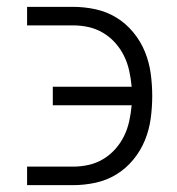

<svg xmlns="http://www.w3.org/2000/svg" viewBox="-20 -540 515 560"><path d="M59 0V-54H193Q216 -54 238.5 -59Q261 -64 281 -76Q301 -88 316.5 -105.5Q332 -123 342 -143.5Q352 -164 357 -187Q362 -210 364 -233H134V-287H364Q362 -310 357 -333Q352 -356 342 -376.5Q332 -397 316.5 -414.5Q301 -432 281 -444Q261 -456 238.5 -461Q216 -466 193 -466H59V-520H193Q226 -520 258.5 -513Q291 -506 319 -489Q347 -472 368.5 -446Q390 -420 402.5 -389.5Q415 -359 419.5 -326Q424 -293 424 -260Q424 -227 419.5 -194Q415 -161 402.5 -130.5Q390 -100 368.5 -74Q347 -48 319 -31Q291 -14 258.5 -7Q226 0 193 0Z"/></svg>

Font: Iosevka QP Light
Style: Regular
Weight: 300
Designer: Belleve Invis
Foundry: Belleve Invis
Version: Version 20.0.0; ttfautohint (v1.8.4)